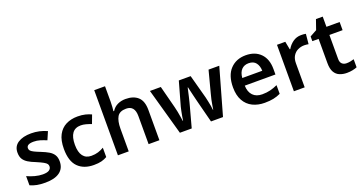

<svg xmlns="http://www.w3.org/2000/svg" viewBox="-40 -1427 3969 2105"><g transform="rotate(-20 1944.5 -375.0)"><path d="M450 -157Q450 -75 391.5 -32.5Q333 10 224 10Q167 10 126.5 2Q86 -6 48 -23V-130Q88 -111 136.5 -98Q185 -85 228 -85Q280 -85 303 -101Q326 -117 326 -144Q326 -160 317 -172.5Q308 -185 281.5 -200Q255 -215 203 -237Q151 -257 116.5 -278.5Q82 -300 64.5 -329Q47 -358 47 -404Q47 -477 104.5 -514.5Q162 -552 258 -552Q308 -552 352.5 -542Q397 -532 442 -512L402 -419Q364 -435 328 -446Q292 -457 254 -457Q171 -457 171 -410Q171 -393 181.5 -381Q192 -369 218.5 -355.5Q245 -342 294 -323Q342 -304 377 -283.5Q412 -263 431 -233Q450 -203 450 -157Z M790 10Q673 10 606 -57Q539 -124 539 -268Q539 -368 572.5 -430.5Q606 -493 665 -522.5Q724 -552 800 -552Q851 -552 891 -542Q931 -532 959 -518L922 -419Q891 -431 860 -439.5Q829 -448 800 -448Q668 -448 668 -269Q668 -182 701.5 -138Q735 -94 798 -94Q843 -94 878 -105Q913 -116 945 -135V-26Q914 -8 878.5 1Q843 10 790 10Z M1198 -579Q1198 -547 1195.5 -516.5Q1193 -486 1191 -471H1199Q1225 -512 1267 -532Q1309 -552 1360 -552Q1452 -552 1504 -505Q1556 -458 1556 -353V0H1430V-328Q1430 -450 1330 -450Q1254 -450 1226 -402Q1198 -354 1198 -265V0H1072V-760H1198Z M2098 -233Q2093 -252 2086 -280.5Q2079 -309 2071.5 -340Q2064 -371 2058 -397Q2052 -423 2049 -437H2045Q2042 -423 2036 -397Q2030 -371 2023 -339.5Q2016 -308 2008.5 -279.5Q2001 -251 1996 -232L1933 0H1795L1643 -543H1770L1837 -284Q1844 -257 1850.5 -224.5Q1857 -192 1861.5 -161.5Q1866 -131 1869 -112H1873Q1875 -130 1880.5 -161Q1886 -192 1892 -221.5Q1898 -251 1902 -266L1980 -543H2118L2193 -266Q2197 -248 2203.5 -219Q2210 -190 2215 -160.5Q2220 -131 2221 -113H2225Q2227 -129 2232 -159Q2237 -189 2244 -223Q2251 -257 2259 -284L2327 -543H2452L2298 0H2158Z M2762 -552Q2871 -552 2934.5 -487Q2998 -422 2998 -306V-242H2640Q2642 -168 2681 -127.5Q2720 -87 2789 -87Q2841 -87 2883 -97.5Q2925 -108 2969 -128V-27Q2929 -8 2886 1Q2843 10 2783 10Q2704 10 2642.5 -20.5Q2581 -51 2546.5 -113Q2512 -175 2512 -267Q2512 -406 2581 -479Q2650 -552 2762 -552ZM2762 -459Q2711 -459 2679.5 -426.5Q2648 -394 2643 -330H2876Q2875 -386 2847.5 -422.5Q2820 -459 2762 -459Z M3409 -552Q3422 -552 3437.5 -551Q3453 -550 3464 -547L3453 -430Q3443 -432 3429 -433.5Q3415 -435 3404 -435Q3364 -435 3329 -418.5Q3294 -402 3272.5 -367.5Q3251 -333 3251 -281V0H3125V-542H3222L3240 -448H3246Q3270 -491 3312 -521.5Q3354 -552 3409 -552Z M3774 -91Q3797 -91 3819.5 -95.5Q3842 -100 3861 -106V-12Q3841 -3 3809 3.5Q3777 10 3742 10Q3696 10 3658 -5.5Q3620 -21 3598 -59Q3576 -97 3576 -165V-447H3503V-502L3583 -546L3623 -661H3702V-542H3856V-447H3702V-166Q3702 -128 3722 -109.5Q3742 -91 3774 -91Z"/></g></svg>

Font: Noto Sans Kannada SemiBold
Style: Regular
Weight: 600
Designer: Jelle Bosma - Monotype Design Team
Foundry: Monotype Imaging Inc.
Version: Version 2.005; ttfautohint (v1.8.4.7-5d5b)